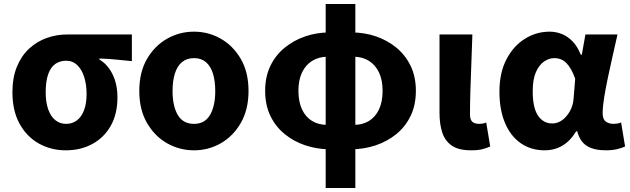

<svg xmlns="http://www.w3.org/2000/svg" viewBox="-20 -736 3144 958"><path d="M308 14Q235 14 174.5 -19.5Q114 -53 78 -118Q42 -183 42 -276Q42 -349 64.5 -403.5Q87 -458 125.5 -493.5Q164 -529 213 -546.5Q262 -564 315 -564H638V-431Q592 -435 556 -439Q520 -443 476 -444V-439Q518 -414 542 -364.5Q566 -315 566 -250Q566 -168 533 -109Q500 -50 441.5 -18Q383 14 308 14ZM310 -118Q341 -118 364 -135.5Q387 -153 399.5 -186.5Q412 -220 412 -267Q412 -313 400.5 -350.5Q389 -388 366 -410.5Q343 -433 310 -433Q279 -433 256 -417Q233 -401 220.5 -366Q208 -331 208 -276Q208 -226 220.5 -190.5Q233 -155 256 -136.5Q279 -118 310 -118Z M948 14Q876 14 814 -21Q752 -56 713.5 -122.5Q675 -189 675 -282Q675 -376 713.5 -442Q752 -508 814 -543Q876 -578 948 -578Q1020 -578 1081.5 -543Q1143 -508 1181.5 -442Q1220 -376 1220 -282Q1220 -189 1181.5 -122.5Q1143 -56 1081.5 -21Q1020 14 948 14ZM948 -118Q1002 -118 1028 -162.5Q1054 -207 1054 -282Q1054 -332 1042.5 -369Q1031 -406 1007.5 -426Q984 -446 948 -446Q912 -446 888 -426Q864 -406 852.5 -369Q841 -332 841 -282Q841 -207 867 -162.5Q893 -118 948 -118Z M1621 9Q1560 8 1503 -11Q1446 -30 1400.5 -67Q1355 -104 1329 -158Q1303 -212 1303 -283Q1303 -353 1329 -407Q1355 -461 1400.5 -498Q1446 -535 1503 -554.5Q1560 -574 1621 -574L1612 -453Q1569 -452 1537 -432Q1505 -412 1487 -374.5Q1469 -337 1469 -283Q1469 -228 1487 -190Q1505 -152 1537 -132.5Q1569 -113 1612 -113ZM1737 9 1747 -113Q1789 -113 1821 -132.5Q1853 -152 1871 -190Q1889 -228 1889 -283Q1889 -337 1871 -374.5Q1853 -412 1821.5 -432Q1790 -452 1747 -453L1737 -574Q1799 -574 1856 -554.5Q1913 -535 1958 -498Q2003 -461 2029 -407Q2055 -353 2055 -283Q2055 -212 2029 -158Q2003 -104 1957.5 -67Q1912 -30 1855 -11Q1798 8 1737 9ZM1605 202V-716H1753V202Z M2330 14Q2269 14 2235 -9Q2201 -32 2187 -74Q2173 -116 2173 -172V-564H2337Q2335 -498 2332 -424Q2329 -350 2327 -282.5Q2325 -215 2325 -166Q2325 -139 2336.5 -128.5Q2348 -118 2372 -118Q2379 -118 2388.5 -119.5Q2398 -121 2406 -125L2426 -5Q2408 3 2386.5 8.5Q2365 14 2330 14Z M2697 14Q2630 14 2579 -21Q2528 -56 2500 -122Q2472 -188 2472 -279Q2472 -373 2507 -440Q2542 -507 2599 -542.5Q2656 -578 2722 -578Q2754 -578 2783 -566.5Q2812 -555 2836.5 -530Q2861 -505 2878 -463H2883L2901 -564H3061Q3050 -515 3037.5 -460Q3025 -405 3013.5 -350.5Q3002 -296 2994.5 -249.5Q2987 -203 2987 -171Q2987 -141 3002.5 -129.5Q3018 -118 3042 -118Q3050 -118 3060 -119.5Q3070 -121 3079 -125L3099 -5Q3084 2 3060 8Q3036 14 3003 14Q2944 14 2909 -7.5Q2874 -29 2860 -81H2855Q2798 14 2697 14ZM2736 -120Q2762 -120 2785 -136.5Q2808 -153 2824 -182Q2840 -211 2842 -245L2850 -343Q2841 -369 2830 -388.5Q2819 -408 2806.5 -421Q2794 -434 2778.5 -440Q2763 -446 2745 -446Q2719 -446 2694 -428.5Q2669 -411 2653.5 -375Q2638 -339 2638 -281Q2638 -198 2664.5 -159Q2691 -120 2736 -120Z"/></svg>

Font: Noto Sans TC ExtraBold
Style: Regular
Weight: 800
Designer: Ryoko NISHIZUKA  (kana, bopomofo & ideographs); Paul D. Hunt (Latin, Greek & Cyrillic); Sandoll Communications , Soo-you
Foundry: Adobe
Version: Version 2.004-H2;hotconv 1.0.118;makeotfexe 2.5.65603